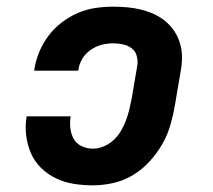

<svg xmlns="http://www.w3.org/2000/svg" viewBox="-20 -548 640 576"><path d="M259 8Q229 8 201 3.5Q173 -1 148 -13Q123 -25 103.5 -44Q84 -63 73 -88Q62 -113 58.5 -142Q55 -171 60 -199H192Q189 -182 191 -164Q193 -146 201 -131.5Q209 -117 225 -109.5Q241 -102 259 -102Q275 -102 291.5 -109Q308 -116 321 -128Q334 -140 343 -155.5Q352 -171 358 -187Q364 -203 368 -219.5Q372 -236 375 -252L392 -352Q394 -367 390 -381Q386 -395 374.5 -403.5Q363 -412 348.5 -415Q334 -418 319 -418Q302 -418 284.5 -413.5Q267 -409 251.5 -398Q236 -387 226.5 -371Q217 -355 215 -337Q214 -337 214 -336.5Q214 -336 214 -336H82Q82 -337 82.5 -337.5Q83 -338 83 -339Q87 -366 97.5 -391.5Q108 -417 125 -440Q142 -463 165 -480.5Q188 -498 213.5 -509Q239 -520 266 -524Q293 -528 319 -528Q341 -528 362.5 -526Q384 -524 404 -519Q424 -514 442.5 -505.5Q461 -497 476.5 -484Q492 -471 503 -454.5Q514 -438 520 -418Q526 -398 526 -376.5Q526 -355 522 -334L505 -234Q500 -204 491.5 -174Q483 -144 467 -116Q451 -88 428.5 -63.5Q406 -39 378.5 -22.5Q351 -6 320 1Q289 8 259 8Z"/></svg>

Font: Iosevka Etoile XBdObl
Style: Regular
Weight: 800
Italic angle: -9°
Designer: Belleve Invis
Foundry: Belleve Invis
Version: Version 15.5.2; ttfautohint (v1.8.4)